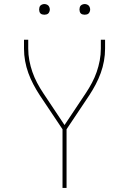

<svg xmlns="http://www.w3.org/2000/svg" viewBox="-20 -932 640 952"><path d="M290 0V-291L177 -460Q160 -486 145.5 -513.5Q131 -541 120.5 -570Q110 -599 104.5 -629.5Q99 -660 99 -691V-735H120V-691Q120 -661 125.5 -632Q131 -603 140.5 -575.5Q150 -548 164 -521.5Q178 -495 194 -471L300 -312L406 -471Q422 -495 436 -521.5Q450 -548 459.5 -575.5Q469 -603 474.5 -632Q480 -661 480 -691V-735H501V-691Q501 -660 495.5 -629.5Q490 -599 479.5 -570Q469 -541 454.5 -513.5Q440 -486 423 -460L310 -291V0ZM400 -859Q395 -859 389.5 -860.5Q384 -862 380.5 -865.5Q377 -869 375.5 -874.5Q374 -880 374 -885Q374 -890 375.5 -895.5Q377 -901 380.5 -904.5Q384 -908 389.5 -910Q395 -912 400 -912Q405 -912 410.5 -910Q416 -908 419.5 -904.5Q423 -901 425 -895.5Q427 -890 427 -885Q427 -880 425 -874.5Q423 -869 419.5 -865.5Q416 -862 410.5 -860.5Q405 -859 400 -859ZM200 -859Q195 -859 189.5 -860.5Q184 -862 180.5 -865.5Q177 -869 175.5 -874.5Q174 -880 174 -885Q174 -890 175.5 -895.5Q177 -901 180.5 -904.5Q184 -908 189.5 -910Q195 -912 200 -912Q205 -912 210.5 -910Q216 -908 219.5 -904.5Q223 -901 225 -895.5Q227 -890 227 -885Q227 -880 225 -874.5Q223 -869 219.5 -865.5Q216 -862 210.5 -860.5Q205 -859 200 -859Z"/></svg>

Font: Iosevka Curly Thin Extended
Style: Regular
Weight: 100
Width: 7
Monospace: yes
Designer: Belleve Invis
Foundry: Belleve Invis
Version: Version 11.1.0; ttfautohint (v1.8.3)